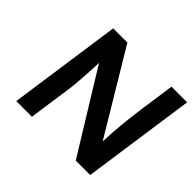

<svg xmlns="http://www.w3.org/2000/svg" viewBox="-158 -910 1120 1120"><g transform="rotate(45 402.0 -350.0)"><path d="M94 0 194 -700H311L617 -190Q617 -198 618 -207Q619 -236 621 -268Q623 -300 626.5 -335Q630 -370 634.5 -408.5Q639 -447 645 -490L675 -700H804L704 0H585L278 -499Q277 -472 276 -451Q274 -411 272 -382.5Q270 -354 268.5 -335Q267 -316 265.5 -300.5Q264 -285 262 -271L223 0Z"/></g></svg>

Font: Lexend Med
Style: Italic
Weight: 500
Italic angle: -8.13011°
Designer: Bonnie Shaver-Troup, Thomas Jockin
Foundry: Lexend
Version: Version 1.007